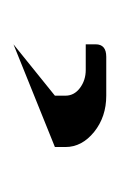

<svg xmlns="http://www.w3.org/2000/svg" viewBox="35 -28 181 292"><g transform="rotate(90 126.0 117.5)"><path d="M47.9 63Q47.9 46.9 66.9 46.9H126Q158.2 46.9 181.2 65.4Q204.1 84 204.1 108.9V125L47.9 188L126 125V108.9Q126 95.7 114.3 86.9Q102.5 78.1 86.9 78.1H47.9Z"/></g></svg>

Font: Hhenum
Style: Regular
Weight: 400
Designer: T. Christopher White
Version: Version 1.0